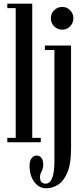

<svg xmlns="http://www.w3.org/2000/svg" viewBox="-20 -770 452 1039"><path d="M19.5 0V-24H65V-726H19.5V-750H154.5V-24H200.5V0ZM317 -609.5Q291 -609.5 273 -627.5Q255 -645.5 255 -671.5Q255 -696.5 273 -714.5Q291 -732.5 317 -732.5Q342 -732.5 359.5 -714.5Q377 -696.5 377 -671.5Q377 -645.5 359.5 -627.5Q342 -609.5 317 -609.5ZM231.5 249Q190.5 249 165.2 214.2Q140 179.5 140 127Q140 100.5 150.8 86.2Q161.5 72 179 72Q196 72 205 85.5Q214 99 214 120Q214 141.5 205.2 157Q196.5 172.5 196.5 188.5Q196.5 209.5 206 216.8Q215.5 224 226 224Q274.5 224 274.5 101V-499.5H223V-523.5H364.5V35.5Q364.5 117 344.5 163.8Q324.5 210.5 294 229.8Q263.5 249 231.5 249Z"/></svg>

Font: Imbue 50pt Medium
Style: Regular
Weight: 500
Designer: Tyler Finck
Foundry: Etcetera Type Company
Version: Version 1.102; ttfautohint (v1.8.3)